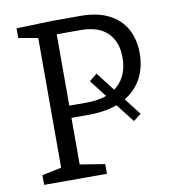

<svg xmlns="http://www.w3.org/2000/svg" viewBox="-79 -768 754 837"><g transform="rotate(-10 298.0 -349.0)"><path d="M483 -206 324 -410 358 -438 517 -232ZM292 -267H199L217 -282V-46L203 -63L327 -43V0H49V-43L150 -64L135 -46V-651L152 -632L49 -650V-693L212 -698H331Q408 -698 458.5 -672Q509 -646 534 -600Q559 -554 559 -493Q559 -426 529 -375Q499 -324 439.5 -295.5Q380 -267 292 -267ZM322 -637H202L217 -652V-307L199 -321H294Q385 -321 433.5 -365Q482 -409 482 -488Q482 -557 442 -597Q402 -637 322 -637Z"/></g></svg>

Font: Pack4
Style: Regular
Weight: 400
Version: Version 2.002